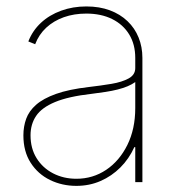

<svg xmlns="http://www.w3.org/2000/svg" viewBox="-20 -574 565 605"><path d="M220.7 11.7Q175.8 11.7 137.7 -6.8Q99.6 -25.4 76.7 -61Q53.7 -96.7 53.7 -147.5Q53.7 -175.3 62.5 -199.7Q71.3 -224.1 93.8 -243.9Q116.2 -263.7 156.5 -278.1Q196.8 -292.5 259.8 -299.8Q297.9 -304.2 331.3 -309.8Q364.7 -315.4 385.5 -326.9Q406.2 -338.4 406.2 -359.4V-391.6Q406.2 -434.1 387.2 -465.3Q368.2 -496.6 333.5 -513.9Q298.8 -531.2 252 -531.2Q213.4 -531.2 181.2 -519.8Q148.9 -508.3 125.7 -486.8Q102.5 -465.3 90.8 -434.6L69.3 -443.4Q82.5 -477.5 109.1 -502.2Q135.7 -526.9 172.6 -540.3Q209.5 -553.7 252 -553.7Q293.5 -553.7 326.2 -541.5Q358.9 -529.3 381.8 -507.3Q404.8 -485.4 416.7 -455.8Q428.7 -426.3 428.7 -391.6V0H406.2V-110.4H403.3Q386.7 -73.7 359.4 -46.4Q332 -19 296.9 -3.7Q261.7 11.7 220.7 11.7ZM220.7 -10.7Q272.5 -10.7 314.5 -38.8Q356.4 -66.9 381.3 -117.2Q406.2 -167.5 406.2 -233.4V-315.4Q396 -308.1 382.1 -302.2Q368.2 -296.4 350.8 -292Q333.5 -287.6 312.7 -284.4Q292 -281.2 268.6 -278.3Q195.3 -270 153.3 -252.4Q111.3 -234.9 93.8 -208.7Q76.2 -182.6 76.2 -147.5Q76.2 -106.4 95.2 -75.7Q114.3 -44.9 147.2 -27.8Q180.2 -10.7 220.7 -10.7Z"/></svg>

Font: Inter Thin
Style: Regular
Weight: 250
Designer: Rasmus Andersson
Foundry: rsms
Version: Version 4.001;git-66647c0bb